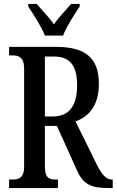

<svg xmlns="http://www.w3.org/2000/svg" viewBox="-20 -951 590 971"><path d="M207 -771H299C316 -816 357 -880 383 -918V-931H339C313 -899 277 -864 253 -828C228 -864 192 -899 166 -931H123V-918C148 -880 190 -816 207 -771ZM26 0H273V-43H263C228 -43 207 -51 207 -109V-314H268L369 -90C401 -16 445 0 531 0H550V-43H546C515 -43 493 -71 467 -124L362 -337C426 -360 480 -414 480 -526C480 -655 416 -714 263 -714H26V-671H43C74 -671 102 -662 102 -604V-109C102 -51 75 -43 43 -43H26ZM247 -362H207V-665H254C335 -665 370 -617 370 -521C370 -418 332 -362 247 -362Z"/></svg>

Font: Noto Serif Devanagari ExtraCondensed Medium
Style: Regular
Weight: 500
Width: 2
Designer: Universal Thirst, Indian Type Foundry and the Monotype Design Team
Foundry: Monotype Imaging Inc.
Version: Version 2.004